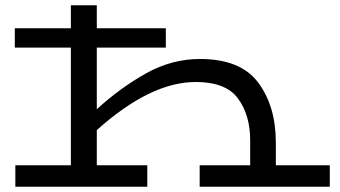

<svg xmlns="http://www.w3.org/2000/svg" viewBox="-20 -706 1285 726"><path d="M1227 -81V0H735V-81H926V-175Q926 -271 880 -333.5Q834 -396 720 -396Q549 -396 346 -214V-81H537V0H38V-81H248V-526H36V-599H248V-686H346V-599H607V-526H346V-293Q436 -375 533 -429Q630 -483 736 -483Q890 -483 956.5 -393.5Q1023 -304 1023 -167V-81Z"/></svg>

Font: BioRhyme Expanded
Style: Regular
Weight: 400
Width: 7
Designer: Aoife Mooney
Foundry: Aoife Mooney Type
Version: Version 1.000